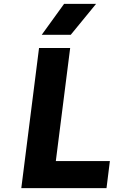

<svg xmlns="http://www.w3.org/2000/svg" viewBox="-20 -976 640 996"><path d="M90.5 0 182.5 -727H344L258 -49L173 -140.5H550L532.5 0ZM347 -795.5H196.5L312.5 -956H478.5Z"/></svg>

Font: Spline Sans Mono
Style: Italic
Weight: 400
Italic angle: -4°
Monospace: yes
Designer: Eben Sorkin, Mirko Velimirovic
Foundry: Sorkin Type
Version: Version 1.004